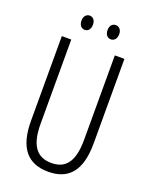

<svg xmlns="http://www.w3.org/2000/svg" viewBox="-161 -957 827 1052"><g transform="rotate(20 252.0 -431.0)"><path d="M142 -831C142 -805 156 -789 176 -789C195 -789 209 -804 209 -831C209 -857 195 -872 176 -872C156 -872 142 -856 142 -831ZM294 -831C294 -805 308 -789 328 -789C347 -789 362 -804 362 -831C362 -857 347 -872 328 -872C308 -872 294 -857 294 -831ZM435 -714H379V-222C379 -87 331 -41 253 -41C172 -41 125 -92 125 -222V-714H70V-220C70 -62 134 10 253 10C364 10 435 -52 435 -221Z"/></g></svg>

Font: Noto Sans UI Condensed Light
Style: Regular
Weight: 300
Width: 3
Designer: Monotype Design Team
Foundry: Monotype Imaging Inc.
Version: Version 1.901